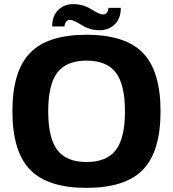

<svg xmlns="http://www.w3.org/2000/svg" viewBox="-20 -888 836 928"><path d="M125 -632Q210 -720 398 -720Q586 -720 671 -632Q756 -544 756 -350Q756 -156 671 -68Q586 20 398 20Q210 20 125 -68Q40 -156 40 -350Q40 -544 125 -632ZM398 -595Q301 -595 257 -537Q213 -479 213 -350Q213 -221 257 -163Q301 -105 398 -105Q496 -105 540 -163Q584 -221 584 -350Q584 -479 540 -537Q496 -595 398 -595ZM232 -760Q232 -811 261 -839.5Q290 -868 334 -868Q382 -868 421.5 -843Q461 -818 478 -818Q489 -818 496.5 -827Q504 -836 504 -850H564Q564 -799 535 -770.5Q506 -742 462 -742Q414 -742 374.5 -767Q335 -792 318 -792Q307 -792 299.5 -783Q292 -774 292 -760Z"/></svg>

Font: Fivo Sans Modern
Style: Regular
Weight: 700
Designer: Alexander Slobzheninov
Foundry: Alexander Slobzheninov
Version: 1.0